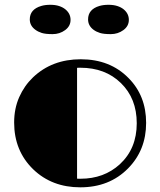

<svg xmlns="http://www.w3.org/2000/svg" viewBox="-20 -780 676 809"><path d="M39.6 -263.7Q39.6 -322.3 60.8 -370.4Q82 -418.5 119.1 -454.1Q199.2 -530.3 320.3 -530.3Q443.8 -530.3 521.5 -451.2Q595.7 -376.5 595.7 -262.2Q595.7 -147.5 519.5 -70.3Q440.9 9.3 318.4 9.3Q198.7 9.3 120.1 -66.4Q39.6 -144.5 39.6 -263.7ZM304.7 -27.3Q308.6 -26.9 312.5 -26.9H319.3Q418 -26.9 484.9 -87.9Q556.2 -153.8 556.2 -260.7Q556.2 -365.2 489.3 -430.2Q423.3 -494.6 318.8 -494.6H311.5Q308.1 -494.6 304.7 -494.1ZM374.5 -654.3Q351.1 -671.4 351.1 -698.2Q351.1 -740.7 398.9 -754.9Q415.5 -759.8 437 -759.8Q458.5 -759.8 474.4 -754.6Q490.2 -749.5 501 -740.7Q522.9 -722.7 522.9 -696.3Q522.9 -669.9 499.8 -653.1Q476.6 -636.2 446.8 -636.2Q417 -636.2 401.4 -641.1Q385.7 -646 374.5 -654.3ZM129.4 -654.3Q105.5 -671.4 105.5 -698.2Q105.5 -740.7 153.8 -754.9Q169.9 -759.8 191.7 -759.8Q213.4 -759.8 229 -754.6Q244.6 -749.5 255.4 -740.7Q277.3 -722.7 277.3 -696.3Q277.3 -669.9 254.4 -653.1Q231.4 -636.2 201.7 -636.2Q171.9 -636.2 156.2 -641.1Q140.6 -646 129.4 -654.3Z"/></svg>

Font: Limelight
Style: Regular
Weight: 400
Designer: Nicole Fally
Foundry: Nicole Fally
Version: Version 1.002